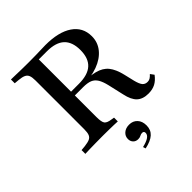

<svg xmlns="http://www.w3.org/2000/svg" viewBox="-215 -702 1042 1042"><g transform="rotate(-45 306.5 -180.5)"><path d="M133.9 -145.2V-472.6Q133.9 -497.6 128.6 -510.9Q123.4 -524.2 110.1 -530.6Q96.8 -537.1 70.2 -539.5L43.5 -541.9V-571Q58.1 -571 79 -570.2Q100 -569.4 123.8 -569Q147.6 -568.5 171 -568.5H179.8Q208.1 -568.5 232.7 -569Q257.3 -569.4 276.6 -570.2Q296 -571 307.3 -571Q408.9 -571 464.5 -533.1Q520.2 -495.2 520.2 -426.6Q520.2 -379.8 491.5 -344.8Q462.9 -309.7 411.7 -290.7Q360.5 -271.8 289.5 -271.8H183.9V-293.5H287.1Q356.5 -293.5 389.9 -324.2Q423.4 -354.8 423.4 -417.7Q423.4 -479.8 390.3 -510.5Q357.3 -541.1 289.5 -541.1H227.4V-145.2ZM517.7 11.3Q475 11.3 451.2 -10.9Q427.4 -33.1 416.9 -83.1L396 -174.2Q387.9 -208.9 375.8 -228.6Q363.7 -248.4 344 -256.5Q324.2 -264.5 291.1 -264.5H190.3V-283.9H282.3Q354.8 -283.9 397.2 -273Q439.5 -262.1 462.1 -233.9Q484.7 -205.6 496.8 -154.8L511.3 -93.5Q519.4 -62.1 529.8 -49.6Q540.3 -37.1 558.9 -37.1Q569.4 -37.1 577.8 -41.9Q586.3 -46.8 597.6 -58.9L612.9 -37.9Q593.5 -12.1 571 -0.4Q548.4 11.3 517.7 11.3ZM171 -2.4Q147.6 -2.4 123.8 -2Q100 -1.6 79 -1.2Q58.1 -0.8 43.5 0V-29L70.2 -31.5Q96.8 -34.7 110.1 -40.7Q123.4 -46.8 128.6 -60.1Q133.9 -73.4 133.9 -98.4V-145.2H227.4V-98.4Q227.4 -60.5 236.7 -48Q246 -35.5 277.4 -31.5L292.7 -29V0Q280.6 -0.8 263.3 -1.2Q246 -1.6 226.2 -2Q206.5 -2.4 186.3 -2.4H180.6ZM296 210.5 291.1 195.2Q322.6 187.9 339.1 177Q355.6 166.1 355.6 150.8Q355.6 137.1 341.9 137.1Q332.3 137.1 324.2 141.9Q316.1 146.8 303.2 146.8Q285.5 146.8 274.6 135.5Q263.7 124.2 263.7 106.5Q263.7 84.7 280.2 70.2Q296.8 55.6 323.4 55.6Q352.4 55.6 370.2 74.6Q387.9 93.5 387.9 125.8Q387.9 159.7 365.3 180.2Q342.7 200.8 296 210.5Z"/></g></svg>

Font: Playfair 5pt SemiExpanded Light Medium
Style: Regular
Weight: 500
Version: Version 2.203